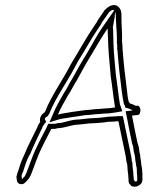

<svg xmlns="http://www.w3.org/2000/svg" viewBox="-20 -688 622 749"><path d="M44 2C46 15 45 27 59 30C72 33 79 24 87 15C94 8 99 -2 103 -12C111 -33 117 -49 124 -68C137 -104 163 -151 180 -185C190 -185 197 -185 205 -188C232 -188 259 -202 288 -202L315 -205C323 -206 331 -207 338 -207C345 -207 353 -208 359 -208C369 -209 380 -210 390 -211C395 -212 401 -213 406 -213C413 -213 421 -214 429 -214C434 -215 438 -215 442 -215C451 -174 459 -130 468 -90L471 -75C472 -70 472 -64 473 -59C474 -53 478 -44 477 -37C478 -26 478 -18 480 -7L481 8C482 10 482 13 481 16C482 22 483 29 488 32C496 48 531 40 535 18C537 8 534 -1 536 -10C535 -12 535 -14 535 -16C535 -26 533 -38 531 -47C531 -59 527 -70 527 -81L524 -96C523 -101 523 -106 522 -111L518 -126L516 -132C508 -168 502 -202 495 -237C504 -238 510 -239 514 -239L521 -240C530 -247 531 -271 518 -276L510 -275C505 -278 496 -282 486 -285C485 -287 484 -290 482 -292C478 -306 477 -321 475 -338C468 -390 462 -444 458 -499C458 -509 457 -518 456 -527C457 -551 455 -582 454 -601C453 -622 457 -644 446 -657C429 -678 405 -667 387 -647C380 -635 369 -621 362 -610C360 -605 357 -600 353 -595L342 -578C324 -552 310 -527 293 -499L272 -463C266 -454 260 -444 254 -433C224 -374 182 -318 156 -253L152 -248C139 -241 133 -223 137 -213C132 -206 127 -198 125 -190C110 -159 88 -118 76 -87C66 -66 59 -49 53 -27C49 -17 46 -8 44 2ZM64 -1C65 -8 68 -14 72 -23V-24V-25C78 -45 84 -61 94 -82L96 -83C108 -113 127 -153 142 -184L144 -186V-188C146 -193 148 -198 152 -203L160 -213L155 -223C154 -225 159 -231 159 -231L164 -233L173 -245L174 -249C199 -310 240 -365 272 -426C278 -436 282 -446 288 -455L310 -491C327 -519 341 -544 358 -569L369 -586C374 -592 377 -599 379 -603C385 -612 395 -624 403 -637C404 -639 406 -641 407 -642C418 -651 422 -652 429 -643C433 -638 431 -622 433 -597C434 -578 437 -547 436 -525L435 -523L436 -521C438 -513 437 -505 437 -495L438 -494C442 -439 448 -384 455 -332C457 -315 460 -299 463 -284L464 -281L466 -278L467 -276L469 -268L478 -266C486 -263 494 -260 498 -257H496L470 -254L475 -230C482 -195 488 -161 496 -125L497 -124L499 -118L501 -104C501 -101 502 -96 504 -89L507 -75C507 -60 511 -52 511 -44V-41L512 -39C514 -33 514 -21 514 -14C514 -7 515 -5 515 -5C515 9 516 13 515 18C514 19 508 21 506 20L505 16L502 15V12C502 6 501 3 501 2L500 -12V-14C499 -23 498 -32 497 -40C498 -55 493 -62 493 -65L494 -66C493 -68 493 -74 491 -82L488 -97C479 -137 471 -181 462 -222L459 -235H445C442 -235 436 -235 430 -234C420 -234 414 -233 409 -233C402 -233 394 -232 391 -231C380 -230 369 -229 361 -228C353 -228 347 -227 342 -227C333 -227 325 -226 317 -225L290 -222C255 -222 229 -208 209 -208H205L200 -206C198 -205 193 -205 183 -205H168L162 -191C145 -158 119 -110 105 -72C98 -53 92 -37 84 -16C80 -7 77 0 75 2L73 3L72 4C69 7 68 10 67 11C66 11 67 10 66 10C66 9 64 3 64 -1ZM173 -211 209 -222C222 -226 240 -227 259 -231C279 -233 297 -237 314 -239C333 -239 350 -243 363 -243H364H366C370 -244 380 -244 387 -245C403 -245 416 -247 429 -249L457 -254L449 -278C448 -283 448 -279 448 -280C442 -315 438 -359 432 -396L427 -452C423 -490 422 -537 421 -577L420 -580L428 -625L427 -624L433 -658L382 -585C359 -553 342 -518 322 -485C302 -453 281 -417 263 -383C249 -361 240 -339 228 -323V-322L227 -321C214 -297 199 -273 188 -246ZM206 -241C216 -266 231 -290 244 -314C257 -333 267 -355 280 -375C299 -410 318 -445 338 -477C358 -511 378 -545 399 -576C399 -575 399 -576 400 -577C400 -575 399 -574 400 -573C401 -533 403 -486 407 -447L412 -390C418 -352 422 -310 428 -274V-273L429 -269C417 -267 402 -265 390 -265C382 -264 373 -264 366 -263C350 -263 333 -259 317 -259C298 -257 276 -253 259 -251C240 -247 223 -246 206 -241Z"/></svg>

Font: Scribbler
Style: ClrIta
Weight: 400
Designer: Mew Too
Foundry: Cannot Into Space Fonts
Version: Version 1.001